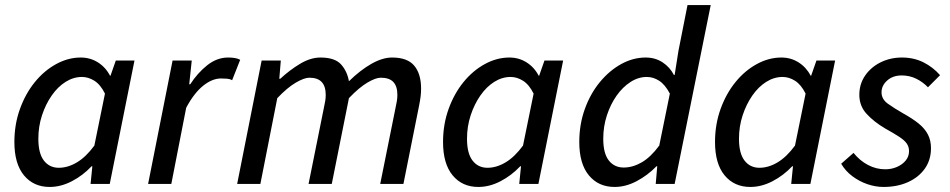

<svg xmlns="http://www.w3.org/2000/svg" viewBox="-20 -729 3764 761"><path d="M177 12Q113 12 75 -34Q37 -80 37 -166Q37 -236 59 -297Q81 -358 118 -403.5Q155 -449 202.5 -475Q250 -501 300 -501Q338 -501 368.5 -481.5Q399 -462 416 -429H418L439 -489H513L415 0H339L346 -70H343Q308 -33 264.5 -10.5Q221 12 177 12ZM213 -64Q249 -64 285 -85.5Q321 -107 354 -152L396 -358Q378 -394 354 -409Q330 -424 305 -424Q271 -424 240 -404.5Q209 -385 185 -350.5Q161 -316 146.5 -272Q132 -228 132 -179Q132 -121 154 -92.5Q176 -64 213 -64Z M567 0 664 -489H740L730 -395H734Q763 -440 801.5 -470.5Q840 -501 884 -501Q899 -501 911 -499Q923 -497 932 -492L900 -411Q892 -416 880.5 -417Q869 -418 856 -418Q821 -418 785 -389Q749 -360 718 -302L659 0Z M920 0 1017 -489H1093L1087 -417H1091Q1129 -452 1170 -476.5Q1211 -501 1250 -501Q1307 -501 1331.5 -474Q1356 -447 1363 -407Q1408 -451 1452 -476Q1496 -501 1534 -501Q1595 -501 1622 -468.5Q1649 -436 1649 -378Q1649 -361 1647 -345.5Q1645 -330 1641 -310L1579 0H1487L1547 -298Q1551 -317 1553 -328.5Q1555 -340 1555 -353Q1555 -387 1539 -404Q1523 -421 1489 -421Q1469 -421 1436 -401.5Q1403 -382 1363 -340L1295 0H1203L1263 -298Q1267 -317 1269 -328.5Q1271 -340 1271 -353Q1271 -387 1255 -404Q1239 -421 1206 -421Q1186 -421 1152.5 -401.5Q1119 -382 1079 -340L1012 0Z M1876 12Q1812 12 1774 -34Q1736 -80 1736 -166Q1736 -236 1758 -297Q1780 -358 1817 -403.5Q1854 -449 1901.5 -475Q1949 -501 1999 -501Q2037 -501 2067.5 -481.5Q2098 -462 2115 -429H2117L2138 -489H2212L2114 0H2038L2045 -70H2042Q2007 -33 1963.5 -10.5Q1920 12 1876 12ZM1912 -64Q1948 -64 1984 -85.5Q2020 -107 2053 -152L2095 -358Q2077 -394 2053 -409Q2029 -424 2004 -424Q1970 -424 1939 -404.5Q1908 -385 1884 -350.5Q1860 -316 1845.5 -272Q1831 -228 1831 -179Q1831 -121 1853 -92.5Q1875 -64 1912 -64Z M2416 12Q2352 12 2314 -34Q2276 -80 2276 -166Q2276 -236 2298 -297Q2320 -358 2357.5 -403.5Q2395 -449 2442 -475Q2489 -501 2539 -501Q2577 -501 2606 -482Q2635 -463 2651 -432H2654L2669 -527L2705 -709H2797L2654 0H2579L2585 -70H2582Q2547 -34 2503.5 -11Q2460 12 2416 12ZM2452 -65Q2488 -65 2523.5 -85.5Q2559 -106 2593 -152L2635 -358Q2616 -394 2592.5 -409Q2569 -424 2544 -424Q2510 -424 2479 -404Q2448 -384 2424 -350Q2400 -316 2385.5 -272Q2371 -228 2371 -179Q2371 -121 2393 -93Q2415 -65 2452 -65Z M2954 12Q2890 12 2852 -34Q2814 -80 2814 -166Q2814 -236 2836 -297Q2858 -358 2895 -403.5Q2932 -449 2979.5 -475Q3027 -501 3077 -501Q3115 -501 3145.5 -481.5Q3176 -462 3193 -429H3195L3216 -489H3290L3192 0H3116L3123 -70H3120Q3085 -33 3041.5 -10.5Q2998 12 2954 12ZM2990 -64Q3026 -64 3062 -85.5Q3098 -107 3131 -152L3173 -358Q3155 -394 3131 -409Q3107 -424 3082 -424Q3048 -424 3017 -404.5Q2986 -385 2962 -350.5Q2938 -316 2923.5 -272Q2909 -228 2909 -179Q2909 -121 2931 -92.5Q2953 -64 2990 -64Z M3482 12Q3450 12 3418 1Q3386 -10 3358.5 -30.5Q3331 -51 3314 -80L3363 -123Q3388 -92 3420.5 -75Q3453 -58 3489 -58Q3514 -58 3535.5 -67.5Q3557 -77 3570 -93Q3583 -109 3583 -130Q3583 -147 3574 -160Q3565 -173 3544.5 -186.5Q3524 -200 3488 -220Q3444 -246 3415 -277.5Q3386 -309 3386 -353Q3386 -396 3409 -429.5Q3432 -463 3470.5 -482Q3509 -501 3555 -501Q3602 -501 3640 -482Q3678 -463 3706 -431L3658 -383Q3638 -404 3611.5 -417Q3585 -430 3554 -430Q3519 -430 3496.5 -410Q3474 -390 3474 -363Q3474 -336 3499 -318Q3524 -300 3559 -280Q3597 -259 3621.5 -239Q3646 -219 3658 -195.5Q3670 -172 3670 -142Q3670 -95 3645.5 -60.5Q3621 -26 3578.5 -7Q3536 12 3482 12Z"/></svg>

Font: Source Sans 3 ExtraLight Medium
Style: Italic
Weight: 500
Italic angle: -11°
Version: Version 3.052;hotconv 1.1.0;makeotfexe 2.6.0